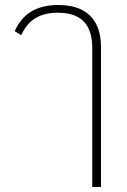

<svg xmlns="http://www.w3.org/2000/svg" viewBox="-20 -570 509 770"><path d="M350 180H385V-382C385 -490 327 -550 214 -550C119 -550 68 -509 39 -445L65 -429C93 -490 139 -519 212 -519C303 -519 350 -474 350 -378Z"/></svg>

Font: IBM Plex Thai ExtraLight
Style: Regular
Weight: 200
Designer: Mike Abbink, Paul van der Laan, Pieter van Rosmalen, Ben Mitchell, Mark Frömberg
Foundry: Bold Monday
Version: Version 1.0